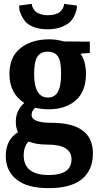

<svg xmlns="http://www.w3.org/2000/svg" viewBox="-20 -714 502 996"><path d="M228 -635Q251 -635 268 -640.5Q285 -646 293 -654Q301 -662 305.5 -670.5Q310 -679 311 -684L312 -690V-694L379 -685Q379 -680 378.5 -671.5Q378 -663 370 -642Q362 -621 348 -605Q334 -589 302.5 -575.5Q271 -562 228 -562Q185 -562 153.5 -574.5Q122 -587 108.5 -605.5Q95 -624 87.5 -642Q80 -660 80 -672L79 -685L145 -694V-690Q145 -688 146 -684Q147 -680 152 -670.5Q157 -661 164.5 -654Q172 -647 189 -641Q206 -635 228 -635ZM157 -330Q157 -208 229 -208Q263 -208 280 -237Q297 -266 297 -332Q297 -398 280 -422Q263 -446 228 -446Q193 -446 175 -421.5Q157 -397 157 -330ZM225 36Q166 36 128 20Q103 47 103 92Q103 194 234 194Q351 194 351 112Q351 36 225 36ZM235 -510Q275 -510 311 -499L446 -498V-439L398 -436Q426 -394 426 -330Q426 -241 373.5 -194Q321 -147 232 -147Q198 -147 163 -155Q144 -140 144 -118Q144 -77 246 -77Q462 -77 462 81Q462 169 404.5 215.5Q347 262 234 262Q121 262 65.5 217Q10 172 10 95Q10 11 73 -28Q62 -52 62 -82Q62 -142 106 -180Q29 -229 29 -330Q29 -420 87 -465Q145 -510 235 -510Z"/></svg>

Font: ArsenalBold
Style: Bold
Weight: 700
Designer: Andrij Shevchenko
Foundry: Stairsfor.com
Version: Version 1.000